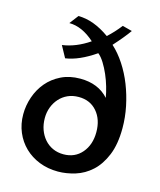

<svg xmlns="http://www.w3.org/2000/svg" viewBox="-109 -789 735 880"><g transform="rotate(15 258.5 -349.0)"><path d="M249 12Q201 12 160.5 -4Q120 -20 90.5 -48.5Q61 -77 44.5 -116Q28 -155 28 -201Q28 -243 42 -283.5Q56 -324 82.5 -355.5Q109 -387 148.5 -406.5Q188 -426 239 -426Q325 -426 374 -371Q370 -395 362 -422.5Q354 -450 342.5 -476.5Q331 -503 317 -525.5Q303 -548 288 -560Q211 -507 147 -498L117 -553Q182 -562 245 -605Q185 -659 124 -659L156 -701Q228 -701 305 -646Q336 -674 364 -710L410 -698Q387 -665 341 -614Q373 -585 399.5 -544.5Q426 -504 444.5 -457Q463 -410 473.5 -359Q484 -308 484 -257Q484 -180 462.5 -128Q441 -76 407 -45Q373 -14 331 -1Q289 12 249 12ZM254 -343Q225 -343 202 -332.5Q179 -322 162.5 -303.5Q146 -285 137 -261Q128 -237 128 -210Q128 -180 137 -155Q146 -130 162.5 -111Q179 -92 202 -81.5Q225 -71 253 -71Q307 -71 340 -109.5Q373 -148 373 -208Q373 -268 340.5 -305.5Q308 -343 254 -343Z"/></g></svg>

Font: Cabin
Style: Regular
Weight: 400
Designer: Pablo Impallari
Foundry: Pablo Impallari
Version: Version 1.007